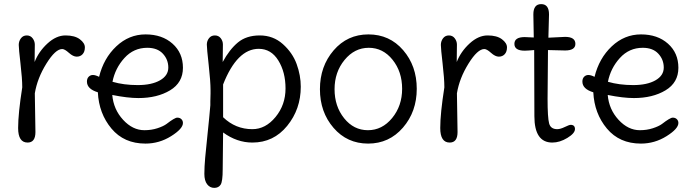

<svg xmlns="http://www.w3.org/2000/svg" viewBox="-20 -682 3362 932"><path d="M149 -229 152 -41Q152 10 114 10Q68 10 68 -60.5Q68 -131 88 -258Q88 -300 79.5 -373Q71 -446 71 -464Q71 -482 81.5 -496Q92 -510 110 -510Q128 -510 138.5 -496Q149 -482 149 -465.5Q149 -449 148.5 -423.5Q148 -398 148 -381Q168 -432 210.5 -471Q253 -510 298 -510Q343 -510 367.5 -491.5Q392 -473 392 -452Q392 -431 381 -419Q370 -407 352.5 -407Q335 -407 314.5 -425.5Q294 -444 282 -444Q249 -444 205 -373Q161 -302 149 -229Z M695 -450Q629 -450 584 -400.5Q539 -351 526 -285Q581 -269 648.5 -269Q716 -269 756.5 -292Q797 -315 797 -354Q797 -393 770.5 -421.5Q744 -450 695 -450ZM652 -206Q600 -206 525 -221Q531 -151 577.5 -100.5Q624 -50 681 -50Q715 -50 744 -59.5Q773 -69 788 -80Q828 -111 840.5 -111Q853 -111 860.5 -103.5Q868 -96 868 -85Q868 -57 810.5 -21Q753 15 686 15Q582 15 521 -58Q460 -131 455 -234Q402 -250 402 -286Q402 -301 410.5 -309.5Q419 -318 431 -318Q443 -318 461 -309Q483 -399 544.5 -457Q606 -515 686.5 -515Q767 -515 817.5 -470Q868 -425 868 -353Q868 -281 805.5 -243.5Q743 -206 652 -206Z M1236 -445Q1131 -445 1063 -272V-113Q1123 -55 1205 -55Q1269 -55 1317.5 -114Q1366 -173 1366 -252.5Q1366 -332 1331 -388.5Q1296 -445 1236 -445ZM1001 -190 1002 -228V-244Q1002 -286 993 -367Q984 -448 984 -465.5Q984 -483 994.5 -496.5Q1005 -510 1023 -510Q1041 -510 1051.5 -496.5Q1062 -483 1062 -466Q1062 -449 1061.5 -423.5Q1061 -398 1061 -381Q1094 -442 1135 -476Q1176 -510 1241 -510Q1306 -510 1353 -468Q1400 -426 1420 -371Q1440 -316 1440 -261Q1440 -152 1374 -71Q1308 10 1205 10Q1130 10 1063 -39Q1061 82 1061 140.5Q1061 199 1051 214.5Q1041 230 1020 230Q999 230 985.5 212.5Q972 195 972 162Q972 129 976 83.5Q980 38 988 -36.5Q996 -111 1001 -171Z M1883.5 -109Q1932 -168 1932 -251Q1932 -334 1885.5 -392Q1839 -450 1770 -450Q1701 -450 1652.5 -391Q1604 -332 1604 -249Q1604 -166 1650.5 -108Q1697 -50 1766 -50Q1835 -50 1883.5 -109ZM1768.5 -515Q1871 -515 1937 -438.5Q2003 -362 2003 -251Q2003 -140 1936 -62.5Q1869 15 1767 15Q1665 15 1599 -61.5Q1533 -138 1533 -249Q1533 -360 1599.5 -437.5Q1666 -515 1768.5 -515Z M2198 -229 2201 -41Q2201 10 2163 10Q2117 10 2117 -60.5Q2117 -131 2137 -258Q2137 -300 2128.5 -373Q2120 -446 2120 -464Q2120 -482 2130.5 -496Q2141 -510 2159 -510Q2177 -510 2187.5 -496Q2198 -482 2198 -465.5Q2198 -449 2197.5 -423.5Q2197 -398 2197 -381Q2217 -432 2259.5 -471Q2302 -510 2347 -510Q2392 -510 2416.5 -491.5Q2441 -473 2441 -452Q2441 -431 2430 -419Q2419 -407 2401.5 -407Q2384 -407 2363.5 -425.5Q2343 -444 2331 -444Q2298 -444 2254 -373Q2210 -302 2198 -229Z M2640 -439 2638 -202Q2638 -111 2645.5 -83Q2653 -55 2685 -55Q2700 -55 2721.5 -65.5Q2743 -76 2750 -76Q2771 -76 2771 -55.5Q2771 -35 2734 -12.5Q2697 10 2661 10Q2574 10 2574 -118L2573 -439Q2540 -436 2527 -436Q2477 -436 2477 -469Q2477 -502 2527 -502Q2531 -502 2571 -500L2569 -612Q2569 -662 2607 -662Q2645 -662 2645 -612L2642 -499L2723 -503Q2773 -503 2773 -469Q2773 -437 2723 -437Q2714 -437 2640 -439Z M3100 -450Q3034 -450 2989 -400.5Q2944 -351 2931 -285Q2986 -269 3053.5 -269Q3121 -269 3161.5 -292Q3202 -315 3202 -354Q3202 -393 3175.5 -421.5Q3149 -450 3100 -450ZM3057 -206Q3005 -206 2930 -221Q2936 -151 2982.5 -100.5Q3029 -50 3086 -50Q3120 -50 3149 -59.5Q3178 -69 3193 -80Q3233 -111 3245.5 -111Q3258 -111 3265.5 -103.5Q3273 -96 3273 -85Q3273 -57 3215.5 -21Q3158 15 3091 15Q2987 15 2926 -58Q2865 -131 2860 -234Q2807 -250 2807 -286Q2807 -301 2815.5 -309.5Q2824 -318 2836 -318Q2848 -318 2866 -309Q2888 -399 2949.5 -457Q3011 -515 3091.5 -515Q3172 -515 3222.5 -470Q3273 -425 3273 -353Q3273 -281 3210.5 -243.5Q3148 -206 3057 -206Z"/></svg>

Font: Delius
Style: Regular
Weight: 400
Designer: Natalia Raices
Foundry: Natalia Raices
Version: Version 1.001